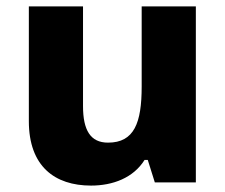

<svg xmlns="http://www.w3.org/2000/svg" viewBox="-20 -569 703 599"><path d="M591 -549H422V-299C422 -186 399 -124 317 -124C262 -124 239 -163 239 -238V-549H70V-191C70 -50 151 10 264 10C332 10 396 -14 431 -70H441L463 0H591Z"/></svg>

Font: Noto Sans Arabic UI XBd
Style: Regular
Weight: 800
Designer: Monotype Design Team, Nadine Chahine and Nizar Qandah
Foundry: Monotype Imaging Inc.
Version: Version 2.010